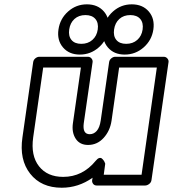

<svg xmlns="http://www.w3.org/2000/svg" viewBox="-20 -835 801 890"><path d="M84 -198.2 133.8 -546.9Q135.3 -557.6 144 -564.7Q152.8 -571.8 162.1 -571.8H387.2Q397.9 -571.8 404.3 -563.7Q410.6 -555.7 409.2 -546.9L368.2 -263.2Q361.8 -212.9 396 -212.9Q414.6 -212.9 428.2 -228Q441.9 -243.2 446.8 -275.9L485.8 -546.9Q487.3 -557.6 496.1 -564.7Q504.9 -571.8 514.2 -571.8H738.8Q749.5 -571.8 756.1 -563.7Q762.7 -555.7 761.2 -546.9L682.1 0Q680.7 10.7 671.4 17.8Q662.1 24.9 652.8 24.9H428.2Q417.5 24.9 411.6 17.1Q405.8 9.3 407.2 0L409.2 -11.2Q343.8 35.2 266.1 35.2Q170.9 35.2 119.9 -29.8Q68.8 -94.7 84 -198.2ZM133.8 -198.2Q122.1 -113.8 160.6 -64.5Q199.2 -15.1 272.9 -15.1Q362.8 -15.1 423.8 -89.8Q432.1 -100.1 439.5 -102.3Q446.8 -104.5 451.7 -100.6Q456.5 -96.7 460.4 -91.3Q464.4 -85.9 465.8 -81.1L467.8 -76.2L460.9 -24.9H636.2L707 -522H532.2L497.1 -275.9Q490.2 -228.5 460.4 -195.8Q430.7 -163.1 388.2 -163.1Q349.6 -163.1 330.8 -192.1Q312 -221.2 317.9 -263.2L355 -522H180.2ZM251 -698.2Q258.3 -748.5 295.7 -781.7Q333 -814.9 382.8 -814.9Q433.1 -814.9 461.7 -781.7Q490.2 -748.5 482.9 -698.2Q475.6 -648.4 437.7 -615.2Q399.9 -582 350.1 -582Q300.3 -582 272 -615.2Q243.7 -648.4 251 -698.2ZM300.8 -698.2Q296.4 -668 311.3 -649.9Q326.2 -631.8 356.9 -631.8Q387.7 -631.8 408.2 -649.9Q428.7 -668 433.1 -698.2Q437.5 -729 422.1 -747.1Q406.7 -765.1 376 -765.1Q345.2 -765.1 325.2 -747.1Q305.2 -729 300.8 -698.2ZM459 -698.2Q466.3 -748.5 503.7 -781.7Q541 -814.9 590.8 -814.9Q641.1 -814.9 669.7 -781.7Q698.2 -748.5 690.9 -698.2Q683.6 -648.4 645.8 -615.2Q607.9 -582 558.1 -582Q508.3 -582 480 -615.2Q451.7 -648.4 459 -698.2ZM508.8 -698.2Q504.4 -668 519.3 -649.9Q534.2 -631.8 564.9 -631.8Q595.7 -631.8 616.2 -649.9Q636.7 -668 641.1 -698.2Q645.5 -729 630.1 -747.1Q614.7 -765.1 584 -765.1Q553.2 -765.1 533.2 -747.1Q513.2 -729 508.8 -698.2Z"/></svg>

Font: Trueno Black Outline
Style: Italic
Weight: 900
Width: 6
Designer: Julieta Ulanovsky
Foundry: Julieta Ulanovsky
Version: Version 3.001b | FøM Fix